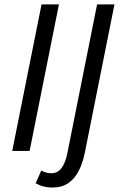

<svg xmlns="http://www.w3.org/2000/svg" viewBox="-20 -676 538 860"><path d="M214.6 164Q194.5 164 176.8 159.7Q159.1 155.5 139.6 145L164.9 87.9Q177.8 94.6 187.7 97.2Q197.5 99.9 210.7 99.9Q238.5 99.9 256 76.2Q273.6 52.4 281.9 9L414.9 -656.3H492.7L360.2 6.8Q350.9 53.8 332.7 89.2Q314.6 124.6 285.8 144.3Q257 164 214.6 164ZM34.8 0 166.1 -656.3H244L112.7 0Z"/></svg>

Font: Source Sans 3 VF
Style: Italic
Weight: 200
Italic angle: -11°
Designer: Paul D. Hunt
Foundry: Adobe Systems Incorporated
Version: Version 3.042;hotconv 1.0.118;makeotfexe 2.5.65603